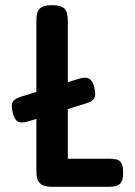

<svg xmlns="http://www.w3.org/2000/svg" viewBox="-20 -709 521 739"><path d="M90 -242Q64 -234 50 -240.5Q36 -247 29 -275Q22 -303 28.5 -316Q35 -329 61 -337L284 -406Q310 -414 323.5 -406Q337 -398 343 -372Q350 -345 343 -331.5Q336 -318 311 -311ZM182 10Q153 10 140 1.5Q127 -7 123.5 -21Q120 -35 120 -51V-628Q120 -645 123.5 -659Q127 -673 139.5 -681Q152 -689 181 -689Q209 -689 221.5 -681Q234 -673 237.5 -659Q241 -645 241 -628V-98H401Q416 -98 428 -95.5Q440 -93 447 -81.5Q454 -70 454 -45Q454 -20 447 -8.5Q440 3 428 6.5Q416 10 401 10Z"/></svg>

Font: Fredoka Condensed Medium
Style: Regular
Weight: 500
Width: 3
Designer: Ben Nathan
Foundry: Milena B. Brandão, Ben Nathan
Version: Version 2.001